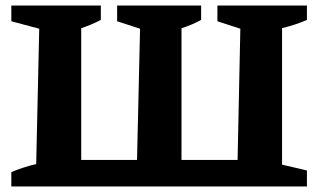

<svg xmlns="http://www.w3.org/2000/svg" viewBox="-20 -675 1155 695"><path d="M1091 -603Q1071 -594 1048 -586.5Q1025 -579 1001 -573V-79L1091 -58V0H21V-52Q66 -71 111 -81L122 -571L21 -598V-655H345V-603Q311 -585 274 -573V-96H476L487 -571L404 -598V-655H708V-603Q676 -585 637 -573V-96H840L850 -571L767 -598V-655H1091Z"/></svg>

Font: Piazzolla
Style: Bold
Weight: 700
Designer: Juan Pablo del Peral
Foundry: Huerta Tipografica
Version: Version 1.330